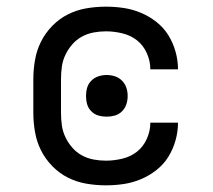

<svg xmlns="http://www.w3.org/2000/svg" viewBox="-20 -548 640 576"><path d="M298 8Q268 8 239 3Q210 -2 184 -15Q158 -28 137 -49.5Q116 -71 103 -97Q90 -123 85 -152Q80 -181 80 -210V-310Q80 -339 85 -368Q90 -397 103 -423Q116 -449 137 -470.5Q158 -492 184 -505Q210 -518 239 -523Q268 -528 298 -528Q325 -528 351.5 -524Q378 -520 403 -509.5Q428 -499 449.5 -482Q471 -465 485 -442.5Q499 -420 506.5 -393.5Q514 -367 514 -340Q514 -340 514 -340Q514 -340 514 -340H431Q431 -340 431 -340Q431 -340 431 -340Q431 -365 420.5 -388.5Q410 -412 391 -427Q372 -442 347 -448Q322 -454 298 -454Q279 -454 260.5 -450.5Q242 -447 225.5 -438Q209 -429 196.5 -414.5Q184 -400 176 -383Q168 -366 165.5 -347.5Q163 -329 163 -310V-210Q163 -191 165.5 -172.5Q168 -154 176 -137Q184 -120 196.5 -105.5Q209 -91 225.5 -82Q242 -73 260.5 -69.5Q279 -66 298 -66Q322 -66 347 -72Q372 -78 391 -93Q410 -108 420.5 -131.5Q431 -155 431 -180Q431 -180 431 -180Q431 -180 431 -180H514Q514 -180 514 -180Q514 -180 514 -180Q514 -153 506.5 -126.5Q499 -100 485 -77.5Q471 -55 449.5 -38Q428 -21 403 -10.5Q378 0 351.5 4Q325 8 298 8ZM300 -198Q287 -198 275 -201.5Q263 -205 254 -214Q245 -223 241.5 -235Q238 -247 238 -260Q238 -273 241.5 -285Q245 -297 254 -306Q263 -315 275 -319Q287 -323 300 -323Q313 -323 325 -319Q337 -315 346 -306Q355 -297 359 -285Q363 -273 363 -260Q363 -247 359 -235Q355 -223 346 -214Q337 -205 325 -201.5Q313 -198 300 -198Z"/></svg>

Font: Bmono
Style: Regular
Weight: 400
Monospace: yes
Designer: Belleve Invis
Foundry: Belleve Invis
Version: Version 11.2.2; ttfautohint (v1.8.2)